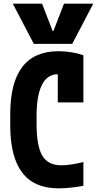

<svg xmlns="http://www.w3.org/2000/svg" viewBox="-20 -1020 540 1050"><path d="M50 -1000H210L268 -850H272L330 -1000H490L375 -780H165ZM300 10Q167 10 101.5 -76Q36 -162 36 -335V-395Q36 -568 102 -654Q168 -740 301 -740Q335 -740 371.5 -734Q408 -728 436 -718V-460H296V-691L366 -584Q332 -614 296 -614Q239 -614 209.5 -556Q180 -498 180 -385V-345Q180 -221 211.5 -168.5Q243 -116 316 -116Q341 -116 373 -121Q405 -126 436 -134V-4Q406 2 368.5 6Q331 10 300 10Z"/></svg>

Font: M PLUS 1 Code
Style: Bold
Weight: 700
Designer: Coji Morishita
Foundry: UNDERFOREST DESIGN
Version: Version 1.002